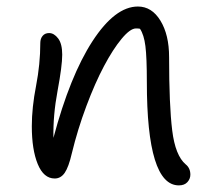

<svg xmlns="http://www.w3.org/2000/svg" viewBox="-20 -536 641 586"><path d="M525.9 29.8Q428.2 29.8 428.2 -285.2Q428.2 -360.4 423.8 -395.3Q419.4 -430.2 407.2 -448.2Q403.3 -449.2 395 -449.2Q377.4 -449.2 351.1 -417.5Q324.7 -385.7 297.4 -334.2Q270 -282.7 243.4 -211.7Q216.8 -140.6 199.2 -67.9Q189.5 -25.9 177.5 -8.5Q165.5 8.8 147 8.8Q113.3 8.8 95.2 -35.2Q77.1 -79.1 77.1 -150.9Q77.1 -207.5 90.1 -274.2Q103 -340.8 103 -404.8Q103 -418 110.1 -426.5Q117.2 -435.1 129.9 -435.1Q145 -435.1 157.5 -418.7Q169.9 -402.3 169.9 -369.1Q169.9 -335 155.8 -259.5Q141.6 -184.1 143.1 -115.2Q193.4 -304.2 262.2 -410.2Q331.1 -516.1 400.9 -516.1Q443.4 -516.1 469.7 -472.9Q496.1 -429.7 496.1 -361.8Q496.1 -214.8 505.6 -137.9Q515.1 -61 546.9 -34.2Q561 -22.9 561 -2.9Q561 9.8 552 19.8Q543 29.8 525.9 29.8Z"/></svg>

Font: Shantell Sans Irregular
Style: Regular
Weight: 300
Designer: Stephen Nixon, Anya Danilova, Shantell Martin
Foundry: Arrow Type
Version: Version 1.006;[9816181b4]